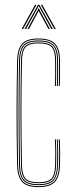

<svg xmlns="http://www.w3.org/2000/svg" viewBox="-20 -763 308 788"><path d="M138.2 5Q88.5 5 69.9 -17.2Q51.2 -39.5 50.2 -85Q49 -151 48.4 -205.6Q47.8 -260.2 47.9 -309.5Q48 -358.8 48.6 -408.4Q49.2 -458 50.2 -514Q51.2 -560.5 69.9 -582.8Q88.5 -605 138.2 -605Q185.5 -605 205.9 -583.9Q226.2 -562.8 226.2 -514Q226.2 -490.8 226.5 -466.4Q226.8 -442 225.2 -410H221.2Q222.8 -442 222.5 -466.4Q222.2 -490.8 222.2 -514Q222.2 -561 203 -581Q183.8 -601 138.2 -601Q90.2 -601 72.8 -579.9Q55.2 -558.8 54.2 -514Q53.2 -458.5 52.6 -407.4Q52 -356.2 52 -305.4Q52 -254.5 52.5 -200.4Q53 -146.2 54.2 -85Q55.2 -41 72.9 -20Q90.5 1 138.2 1Q182.8 1 201.8 -18.4Q220.8 -37.8 222.2 -85Q223 -108.2 222.9 -133.1Q222.8 -158 221.2 -191H225.2Q226.8 -159.2 226.9 -133Q227 -106.8 226.2 -85Q224.8 -37 205.1 -16Q185.5 5 138.2 5ZM138.2 -3Q92.8 -3 76 -22.2Q59.2 -41.5 58.2 -85Q57.2 -145 56.6 -198.5Q56 -252 56 -302.9Q56 -353.8 56.6 -405.6Q57.2 -457.5 58.2 -514Q59.2 -557.8 75.8 -577.4Q92.2 -597 138.2 -597Q182 -597 200.1 -578.2Q218.2 -559.5 218.2 -514Q218.2 -495 218.5 -468.5Q218.8 -442 217.2 -410H213.2Q214.8 -442 214.5 -468.5Q214.2 -495 214.2 -514Q214.2 -558 197.4 -575.5Q180.5 -593 138.2 -593Q95.2 -593 79.1 -575Q63 -557 62.2 -513.8Q61.2 -458.5 60.6 -407.2Q60 -356 60 -305.1Q60 -254.2 60.5 -200.2Q61 -146.2 62.2 -85.2Q63 -42.5 79.2 -24.8Q95.5 -7 138.2 -7Q180.2 -7 196.5 -24.4Q212.8 -41.8 214.2 -85.2Q215 -108 214.9 -133.5Q214.8 -159 213.2 -191H217.2Q218.8 -154.5 218.9 -129.6Q219 -104.8 218.2 -85.2Q216.5 -40 199.2 -21.5Q182 -3 138.2 -3ZM138.2 -11Q97.5 -11 82.2 -27.5Q67 -44 66.2 -85.2Q65.2 -145 64.6 -198.6Q64 -252.2 64 -303.4Q64 -354.5 64.6 -406.2Q65.2 -458 66.2 -513.8Q67 -555.8 82.2 -572.4Q97.5 -589 138.2 -589Q178.8 -589 194.5 -572.6Q210.2 -556.2 210.2 -514Q210.2 -490.5 210.5 -466.2Q210.8 -442 209.2 -410H205.2Q206.8 -442 206.5 -466.2Q206.2 -490.5 206.2 -514Q206.2 -554.5 191.6 -569.8Q177 -585 138.2 -585Q99 -585 85 -569.4Q71 -553.8 70.2 -513.8Q69.2 -459 68.6 -407.8Q68 -356.5 68 -305.4Q68 -254.2 68.5 -200.1Q69 -146 70.2 -85.2Q71 -46 85 -30.5Q99 -15 138.2 -15Q176.2 -15 190.6 -29.9Q205 -44.8 206.2 -85.5Q207 -108.5 206.9 -133.6Q206.8 -158.8 205.2 -191H209.2Q210.8 -157.8 210.9 -132.4Q211 -107 210.2 -85.5Q209 -43 193.4 -27Q177.8 -11 138.2 -11ZM68.8 -644 123.8 -743H129.8L74.8 -644ZM80.8 -644 135.8 -743H141.8L196.8 -644H190.8L143.8 -729.2L139.8 -737.5H137.8L133.8 -729.2L86.8 -644ZM92.8 -644 132.8 -717.8 137.8 -728.8H139.8L144.8 -717.8L184.8 -644H178.8L141.2 -713.2L139.8 -718H137.8L136.2 -713.2L98.8 -644ZM202.8 -644 147.8 -743H153.8L208.8 -644Z"/></svg>

Font: Big Shoulders Inline Display SC Thin
Style: Regular
Weight: 100
Designer: Patric King
Foundry: XO Type Co
Version: Version 2.002